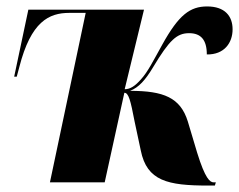

<svg xmlns="http://www.w3.org/2000/svg" viewBox="-20 -566 742 596"><path d="M626 10H647L650 0H643C632 0 617 -11 592 -92L563 -189C540 -263 488 -284 384 -284C411 -295 431 -317 455 -357C506 -442 529 -463 567 -463C603 -463 622 -443 622 -397C676 -396 702 -433 702 -475C702 -516 678 -546 623 -546C570 -546 535 -520 484 -428C455 -376 439 -343 417 -319C400 -300 385 -289 367 -289L427 -536H68L24 -328H32L40 -358C76 -499 132 -526 195 -526H246L135 0H305L366 -278C379 -278 385 -256 398 -188L417 -99C436 -4 501 10 626 10Z"/></svg>

Font: Noto Serif Display Condensed Black
Style: Italic
Weight: 900
Width: 3
Italic angle: -12°
Designer: Monotype Design Team
Foundry: Monotype Imaging Inc.
Version: Version 2.009